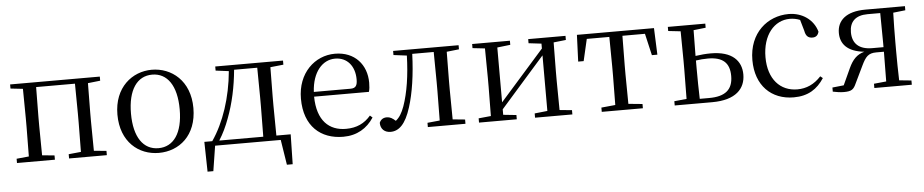

<svg xmlns="http://www.w3.org/2000/svg" viewBox="-41 -811 6044 1256"><g transform="rotate(-5 2981.5 -183.0)"><path d="M43 -489 124 -480 126 -288V-229L124 -36L43 -28V0H292V-28L211 -36L209 -229V-288L211 -484H466L468 -288V-229L466 -36L385 -28V0H633V-28L551 -36L549 -229V-288L551 -480L632 -489V-516H43Z M974 15C1107 15 1224 -77 1224 -258C1224 -438 1103 -531 974 -531C846 -531 725 -437 725 -258C725 -78 842 15 974 15ZM974 -16C875 -16 814 -101 814 -257C814 -413 875 -499 974 -499C1073 -499 1134 -413 1134 -257C1134 -101 1073 -16 974 -16Z M1390 -489 1476 -478C1460 -305 1407 -146 1328 -31H1276L1280 165H1318L1344 0H1775L1801 165H1839L1843 -31H1749L1747 -229V-288L1749 -480L1835 -489V-516H1390ZM1663 -31H1374C1401 -73 1423 -120 1441 -169C1478 -266 1501 -374 1511 -484H1663L1665 -288V-229Z M2185 15C2275 15 2342 -26 2386 -94L2370 -108C2329 -60 2278 -35 2207 -35C2097 -35 2019 -104 2017 -263H2377C2382 -279 2384 -299 2384 -323C2384 -441 2307 -531 2177 -531C2044 -531 1930 -425 1930 -257C1930 -76 2037 15 2185 15ZM2018 -294C2025 -424 2092 -499 2175 -499C2256 -499 2304 -437 2304 -352C2304 -312 2294 -294 2259 -294Z M2821 0H2988V-28L2907 -36C2906 -92 2905 -174 2905 -229V-288C2905 -342 2906 -424 2907 -480L2988 -489V-516H2558V-489L2645 -478C2641 -348 2624 -237 2593 -149C2577 -105 2560 -78 2536 -59C2516 -77 2500 -87 2479 -87C2456 -87 2439 -77 2430 -55C2430 -14 2457 10 2496 10C2550 10 2595 -30 2629 -139C2658 -230 2676 -349 2681 -486H2822L2824 -288V-229L2822 -36L2741 -28V0Z M3445 -489 3529 -479V-447L3369 -266L3239 -119V-479L3325 -489V-516H3077V-489L3158 -480L3160 -288V-229L3158 -36L3077 -28V0H3325V-28L3239 -37V-73L3394 -249L3529 -402V-37L3445 -28V0H3690V-28L3609 -36L3607 -229V-288L3609 -480L3690 -489V-516H3445Z M3974 0H4153V-28L4061 -37L4059 -229V-288L4061 -484H4209L4242 -341H4278L4271 -516H3765L3758 -341H3794L3827 -484H3975L3977 -288V-229L3975 -37L3883 -28V0Z M4362 0H4608C4765 0 4827 -71 4827 -163C4827 -252 4768 -319 4627 -319C4594 -319 4560 -316 4526 -311C4526 -364 4527 -432 4528 -480L4608 -489V-516H4362V-489L4443 -480L4445 -288V-229L4443 -36L4362 -28ZM4526 -281C4552 -285 4578 -287 4605 -287C4702 -287 4747 -247 4747 -160C4747 -70 4696 -29 4591 -29H4529C4527 -85 4526 -171 4526 -229Z M5143 15C5238 15 5298 -25 5343 -94L5327 -107C5282 -58 5231 -35 5171 -35C5059 -35 4981 -118 4981 -262C4981 -408 5059 -499 5161 -499C5184 -499 5206 -495 5228 -486L5249 -413C5255 -378 5271 -364 5299 -364C5321 -364 5335 -375 5341 -399C5319 -479 5245 -531 5156 -531C5018 -531 4894 -430 4894 -251C4894 -84 4996 15 5143 15Z M5673 0H5919V-28L5839 -36C5837 -92 5836 -174 5836 -229V-288C5836 -342 5837 -424 5839 -480L5919 -489V-516H5660C5532 -516 5473 -460 5473 -379C5473 -308 5516 -254 5628 -242C5579 -229 5550 -198 5525 -144L5475 -35L5400 -27V0C5424 5 5448 9 5473 9C5524 9 5537 -3 5554 -41L5608 -153C5635 -209 5653 -231 5706 -231H5756L5754 -36L5673 -28ZM5756 -261H5682C5596 -261 5552 -302 5552 -377C5552 -445 5591 -485 5671 -485H5754L5756 -288Z"/></g></svg>

Font: Source Han Serif KR
Style: Regular
Weight: 400
Designer: Ryoko NISHIZUKA 西塚涼子 (kana & ideographs); Frank Grießhammer (Latin, Greek & Cyrillic); Wenlong ZHANG 张文龙 (bopomofo); San
Foundry: Adobe
Version: Version 2.001;hotconv 1.1.0;makeotfexe 2.6.0